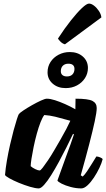

<svg xmlns="http://www.w3.org/2000/svg" viewBox="-20 -1050 593 1070"><path d="M196 0Q178 0 147.5 -9Q117 -18 85.5 -31Q54 -44 32 -56.5Q10 -69 8 -75Q11 -112 18.5 -155.5Q26 -199 36 -243Q46 -287 56 -324Q66 -361 74 -385.5Q82 -410 85 -414Q90 -421 111 -435Q132 -449 158.5 -464Q185 -479 208 -489.5Q231 -500 241 -500Q260 -500 286.5 -491.5Q313 -483 342.5 -470Q372 -457 400 -441L401 -500Q472 -500 495.5 -487.5Q519 -475 519 -448Q519 -425 508 -374Q497 -323 477.5 -247.5Q458 -172 430 -73L441 -66Q452 -76 465.5 -96Q479 -116 493 -139Q507 -162 517 -178Q526 -178 538 -173Q550 -168 552 -163Q547 -142 534 -114.5Q521 -87 503.5 -60.5Q486 -34 467.5 -17Q449 0 433 0Q404 0 374 -8Q344 -16 323.5 -26.5Q303 -37 300 -44L348 -177Q355 -196 361 -212.5Q367 -229 374.5 -249.5Q382 -270 392 -301L387 -304Q371 -270 350.5 -229Q330 -188 308 -147.5Q286 -107 265 -73.5Q244 -40 226 -20Q208 0 196 0ZM201 -100Q206 -100 218 -115.5Q230 -131 247 -156Q264 -181 282 -212Q300 -243 318 -274Q336 -305 350 -332Q364 -359 372 -377Q319 -392 288 -399.5Q257 -407 227 -409Q217 -397 206 -369Q195 -341 185 -304.5Q175 -268 167.5 -231.5Q160 -195 155.5 -166Q151 -137 151 -124Q161 -115 176.5 -107.5Q192 -100 201 -100ZM346 -559Q302 -559 273.5 -584Q245 -609 245 -647Q245 -679 261.5 -704.5Q278 -730 306.5 -745Q335 -760 369 -760Q413 -760 441.5 -735Q470 -710 470 -671Q470 -640 453.5 -614.5Q437 -589 409 -574Q381 -559 346 -559ZM353 -624Q373 -624 384 -635.5Q395 -647 395 -666Q395 -680 386.5 -687.5Q378 -695 361 -695Q342 -695 330.5 -684Q319 -673 319 -653Q319 -639 328 -631.5Q337 -624 353 -624ZM342 -803Q328 -807 317.5 -817.5Q307 -828 303 -835Q340 -892 375 -936Q410 -980 436.5 -1005Q463 -1030 476 -1030Q489 -1030 504 -1018.5Q519 -1007 531 -989Q543 -971 545 -953Z"/></svg>

Font: Texturina Medium 12pt Black
Style: Italic
Weight: 900
Italic angle: -11°
Version: Version 1.002